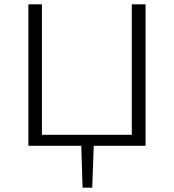

<svg xmlns="http://www.w3.org/2000/svg" viewBox="-20 -678 808 893"><path d="M593 -658H657V0H416L409 195H364L358 0H112V-658H175V-51H593Z"/></svg>

Font: EauTestSC Semilight
Style: Regular
Weight: 300
Designer: Christian Thalmann (Catharsis Fonts)
Version: Version 0.001;PS 000.001;hotconv 1.0.88;makeotf.lib2.5.64775